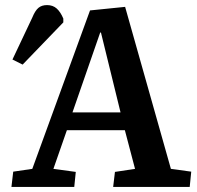

<svg xmlns="http://www.w3.org/2000/svg" viewBox="-20 -735 773 755"><path d="M472 -708 652 -71 732 -60 726 0H425L432 -59L511 -71L471 -223H243L190 -71L278 -59L272 0H25L32 -60L107 -71L334 -694ZM265 -293H454L377 -607H374ZM69 -481 29 -501 107 -666Q118 -693 131 -704Q144 -715 165 -715Q188 -715 203 -701.5Q218 -688 229 -662V-647Z"/></svg>

Font: Literata 12pt SemiBold
Style: Italic
Weight: 600
Italic angle: -2°
Designer: Latin by Veronika Burian and Jose Scaglione. Greek by Irene Vlachou. Cyrillic by Vera Evstafieva
Foundry: TypeTogether
Version: Version 3.002